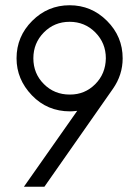

<svg xmlns="http://www.w3.org/2000/svg" viewBox="-20 -711 529 731"><path d="M71 0 274 -289Q256 -287 247 -287Q160 -287 101.5 -348Q43 -409 43 -489Q43 -572 102.5 -631.5Q162 -691 245 -691Q328 -691 387.5 -631.5Q447 -572 447 -489Q447 -426 410 -373L149 0ZM245 -351H247Q303 -351 342.5 -390.5Q382 -430 383 -489Q383 -547 343 -587.5Q303 -628 245 -628Q187 -628 147 -587.5Q107 -547 107 -489Q107 -431 147 -391Q187 -351 245 -351Z"/></svg>

Font: Timtura
Style: Regular
Weight: 400
Version: Version 1.0